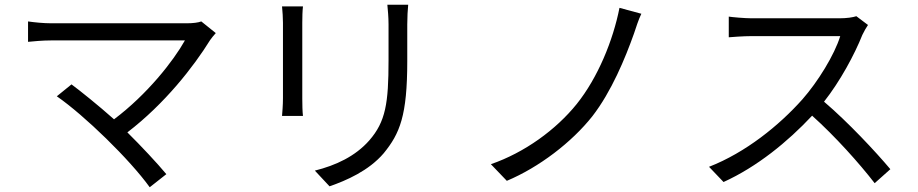

<svg xmlns="http://www.w3.org/2000/svg" viewBox="-20 -745 3864 808"><path d="M827.1 -654.8C813.9 -649.9 793 -647 766 -647H196C163 -647 125 -650.9 98 -654.8V-568.9C117.9 -571 159.1 -574.9 196 -574.9H758.2C710.2 -489 599.8 -348 459.9 -242.9C394.9 -300.8 316.1 -364 280.9 -389.9L219.1 -339.8C335.9 -258.9 525.9 -73.9 610.1 43L680 -12.1C641 -58.9 573.9 -130.7 516 -187.9C674 -308.9 795.1 -464.8 864 -576C870 -584.9 879.3 -595.9 888.1 -605.8Z M1166.9 -718C1169 -699.9 1170.8 -666.2 1170.8 -649.1V-331C1170.8 -301.8 1168 -272 1166.9 -257.1H1255C1252.8 -274.1 1252.1 -305.8 1252.1 -329.9V-649.1C1252.1 -672.2 1252.8 -699.9 1255 -718ZM1610.1 -725.1C1612.2 -702.1 1615.1 -674 1615.1 -642V-491.1C1615.1 -311.1 1603 -233 1534.1 -154.1C1475.1 -87 1393.1 -49 1305 -27L1366.8 39.1C1436.8 14.9 1532 -26.3 1594.8 -100.1C1662.6 -183.2 1693.9 -257.8 1693.9 -487.9V-642C1693.9 -674 1695.7 -702.1 1697.8 -725.1Z M2679 -687.1 2587 -712C2560 -574.9 2496.1 -418.3 2407 -307.2C2320 -199.2 2187.9 -103 2045.8 -54L2112.9 16C2248.9 -41.2 2386 -146 2473 -256C2552.9 -359 2611.2 -500 2648.1 -604C2656.2 -628.2 2666.9 -662.3 2679 -687.1Z M3583.8 -676.8C3568.9 -671.9 3544 -668 3512.1 -668H3142.8C3114.7 -668 3060 -672.9 3046.9 -675.1V-588.1C3056.8 -589.1 3109.7 -593 3142.8 -593H3516C3491.8 -514.2 3421.9 -400.9 3356.9 -327.1C3258.9 -217 3117.9 -103 2963.8 -43L3024.9 21C3165.8 -43 3294.7 -148.1 3397.7 -258.2C3494.7 -171.2 3595.9 -58.2 3660.9 25.9L3726.9 -33C3664.8 -106.9 3548.7 -231.2 3447.8 -317.1C3515.6 -403.1 3576 -514.9 3609 -598C3615.1 -611.2 3626.8 -631.7 3632.8 -639.9Z"/></svg>

Font: Karasuma Gothic
Style: Regular
Weight: 400
Designer: Rasmus Andersson, Ryoko Nishizuka
Foundry: Genbu
Version: Version 1.00